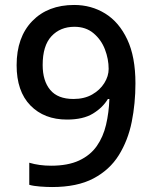

<svg xmlns="http://www.w3.org/2000/svg" viewBox="-20 -744 615 774"><path d="M526 -408Q526 -327 511 -252.5Q496 -178 459 -118.5Q422 -59 356.5 -24.5Q291 10 190 10Q169 10 142 8Q115 6 98 1V-88Q138 -76 186 -76Q254 -76 299 -97Q344 -118 370 -155Q396 -192 407.5 -241Q419 -290 421 -345H415Q394 -310 354.5 -286Q315 -262 250 -262Q158 -262 102.5 -319Q47 -376 47 -481Q47 -594 110 -659Q173 -724 279 -724Q348 -724 404 -689.5Q460 -655 493 -585Q526 -515 526 -408ZM280 -636Q223 -636 187.5 -598Q152 -560 152 -482Q152 -418 182.5 -381.5Q213 -345 276 -345Q320 -345 351.5 -363Q383 -381 400.5 -409Q418 -437 418 -466Q418 -506 403 -545Q388 -584 357 -610Q326 -636 280 -636Z"/></svg>

Font: Noto Sans Myanmar UI Medium
Style: Regular
Weight: 500
Designer: Monotype Design Team
Foundry: Monotype Imaging Inc.
Version: Version 2.103; ttfautohint (v1.8.4.7-5d5b)